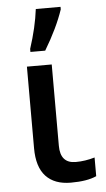

<svg xmlns="http://www.w3.org/2000/svg" viewBox="-56 -837 486 884"><g transform="rotate(-5 186.5 -395.5)"><path d="M80.1 -163.1V-540H194.8V-164.1Q194.8 -83 266.1 -83Q309.6 -83 354 -96.2V-9.8Q311.5 9.8 235.4 9.8Q160.2 9.8 120.1 -33.2Q80.1 -76.2 80.1 -163.1ZM258.3 -800.8V-789.1Q230 -705.1 170.4 -606H102.1V-620.1Q133.8 -717.3 144 -800.8Z"/></g></svg>

Font: OpenSans-Semibold
Style: Regular
Weight: 600
Foundry: Ascender Corporation
Version: Version 1.10